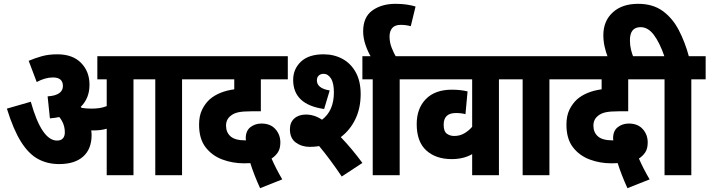

<svg xmlns="http://www.w3.org/2000/svg" viewBox="-20 -916 3710 1004"><path d="M459 -210Q459 -137 415 -97.5Q371 -58 289 -58Q228 -58 179 -84.5Q130 -111 90 -174.5Q50 -238 16 -348L141 -384Q198 -181 278 -181Q299 -181 309 -192.5Q319 -204 319 -223Q319 -247 311.5 -267Q304 -287 290 -304Q267 -299 241 -297L229 -412Q271 -415 290 -429Q309 -443 309 -466Q309 -511 257 -511Q216 -511 172 -487L130 -598Q163 -612 198.5 -622Q234 -632 280 -632Q360 -632 404 -587Q448 -542 448 -473Q448 -402 402 -357Q404 -355 407 -352Q431 -348 457 -348Q479 -348 498 -350.5Q517 -353 538 -361V-501H489V-622H1007V-501H932V0H792V-501H678V0H538V-243Q521 -238 504 -236Q487 -234 470 -234Q464 -234 457 -234Q459 -222 459 -210Z M1340 68Q1324 33 1311 -0.5Q1298 -34 1289 -63Q1271 -62 1256 -62Q1196 -62 1142.5 -82Q1089 -102 1055 -146Q1021 -190 1021 -264Q1021 -310 1036.5 -342Q1052 -374 1077 -397Q1125 -438 1205 -449V-501H994V-622H1485V-501H1344V-334H1294Q1251 -334 1227 -329Q1203 -324 1187 -311Q1162 -292 1162 -259Q1162 -224 1185.5 -203Q1209 -182 1263 -182Q1264 -182 1266 -182Q1265 -188 1265 -193Q1265 -232 1289.5 -251Q1314 -270 1347 -270Q1394 -270 1420 -241Q1446 -212 1446 -171Q1446 -138 1432.5 -118.5Q1419 -99 1400 -87Q1423 -34 1456 22Z M1600 -148Q1558 -148 1527 -170.5Q1496 -193 1496 -240Q1496 -276 1519 -296.5Q1542 -317 1580 -317Q1601 -317 1622 -310.5Q1643 -304 1664 -290Q1726 -337 1726 -433Q1726 -482 1710.5 -506Q1695 -530 1672 -530Q1657 -530 1647 -521Q1637 -512 1637 -496Q1637 -454 1704 -443L1675 -346Q1513 -369 1513 -498Q1513 -555 1553.5 -593.5Q1594 -632 1672 -632Q1727 -632 1771 -608Q1815 -584 1840.5 -537.5Q1866 -491 1866 -424Q1866 -351 1838.5 -293.5Q1811 -236 1762 -199Q1791 -169 1820.5 -133.5Q1850 -98 1875 -64L1767 7Q1705 -85 1649 -152Q1626 -148 1600 -148ZM2070 -501V0H1929V-501H1875V-622H2144V-501Z M1922 -615Q1904 -644 1891.5 -680.5Q1879 -717 1879 -752Q1879 -827 1927.5 -861.5Q1976 -896 2048 -896Q2081 -896 2107.5 -892Q2134 -888 2153 -882L2128 -779Q2103 -786 2076 -786Q2045 -786 2031 -769.5Q2017 -753 2017 -725Q2017 -695 2028 -666.5Q2039 -638 2053 -615Z M2664 -501H2589V0H2449V-110Q2404 -84 2342 -84Q2259 -84 2209 -129.5Q2159 -175 2159 -267Q2159 -349 2207 -398Q2255 -447 2343 -447Q2388 -447 2425 -438L2414 -319Q2403 -322 2391 -323.5Q2379 -325 2364 -325Q2300 -325 2300 -264Q2300 -229 2316.5 -217Q2333 -205 2355 -205Q2384 -205 2407.5 -218.5Q2431 -232 2449 -253V-501H2132V-622H2664Z M2853 -501V0H2713V-501H2651V-622H2928V-501Z M3261 68Q3245 33 3232 -0.5Q3219 -34 3210 -63Q3192 -62 3177 -62Q3117 -62 3063.5 -82Q3010 -102 2976 -146Q2942 -190 2942 -264Q2942 -310 2957.5 -342Q2973 -374 2998 -397Q3046 -438 3126 -449V-501H2915V-622H3406V-501H3265V-334H3215Q3172 -334 3148 -329Q3124 -324 3108 -311Q3083 -292 3083 -259Q3083 -224 3106.5 -203Q3130 -182 3184 -182Q3185 -182 3187 -182Q3186 -188 3186 -193Q3186 -232 3210.5 -251Q3235 -270 3268 -270Q3315 -270 3341 -241Q3367 -212 3367 -171Q3367 -138 3353.5 -118.5Q3340 -99 3321 -87Q3344 -34 3377 22Z M3455 -501H3393V-622H3454Q3430 -692 3399.5 -733Q3369 -774 3330 -774Q3274 -774 3274 -706Q3274 -679 3279.5 -656.5Q3285 -634 3293 -615H3159Q3148 -643 3141.5 -672.5Q3135 -702 3135 -732Q3135 -806 3184 -851Q3233 -896 3317 -896Q3394 -896 3445.5 -858.5Q3497 -821 3529.5 -758.5Q3562 -696 3582 -622H3670V-501H3595V0H3455Z"/></svg>

Font: Noto Sans Condensed ExtraBold
Style: Italic
Weight: 800
Width: 3
Italic angle: -12°
Designer: Monotype Design Team
Foundry: Monotype Imaging Inc.
Version: Version 2.013; ttfautohint (v1.8.4.7-5d5b)